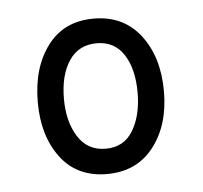

<svg xmlns="http://www.w3.org/2000/svg" viewBox="-34 -771 400 379"><g transform="rotate(-5 165.5 -581.0)"><path d="M164 -427Q105 -427 72.5 -470Q40 -513 40 -580Q40 -648 72.5 -691.5Q105 -735 164 -735Q223 -735 256.5 -691.5Q290 -648 290 -580Q290 -513 256.5 -470Q223 -427 164 -427ZM166 -477Q202 -477 220 -507Q238 -537 238 -582Q238 -629 219.5 -657.5Q201 -686 166 -686Q130 -686 111 -657.5Q92 -629 92 -582Q92 -537 111 -507Q130 -477 166 -477Z"/></g></svg>

Font: Noto Serif Ethiopic ExtraCondensed ExtraBold
Style: Regular
Weight: 800
Width: 2
Designer: Monotype Design Team
Foundry: Monotype Imaging Inc.
Version: Version 2.102; ttfautohint (v1.8.4.7-5d5b)